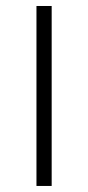

<svg xmlns="http://www.w3.org/2000/svg" viewBox="-20 -615 291 635"><path d="M100.6 0H150.9V-595.2H100.6Z"/></svg>

Font: Now Light
Style: Regular
Weight: 300
Designer: Alfredo Marco Pradil
Foundry: Alfredo Marco Pradil
Version: Version 1.200;hotconv 1.0.109;makeotfexe 2.5.65596